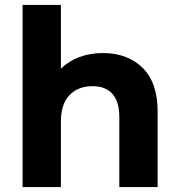

<svg xmlns="http://www.w3.org/2000/svg" viewBox="-20 -762 731 782"><path d="M622 -308V0H466V-284Q466 -348 438 -379.5Q410 -411 357 -411Q298 -411 263 -374.5Q228 -338 228 -266V0H72V-742H228V-482Q259 -513 303 -529.5Q347 -546 399 -546Q499 -546 560.5 -486Q622 -426 622 -308Z"/></svg>

Font: Idrija
Style: Bold
Weight: 700
Designer: Julieta Ulanovsky
Foundry: Julieta Ulanovsky
Version: Version 7.200